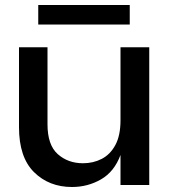

<svg xmlns="http://www.w3.org/2000/svg" viewBox="-20 -740 685 768"><path d="M56 0ZM56 0ZM268 8Q176 8 116 -51.5Q56 -111 56 -231V-551H170V-243Q170 -160 211 -123.5Q252 -87 312 -87Q353 -87 387 -104.5Q421 -122 441.5 -160Q462 -198 462 -259V-551H577V0H462V-120Q437 -53 384 -22.5Q331 8 268 8ZM499 -642H133V-720H499Z"/></svg>

Font: Ulagadi Sans Medium
Style: Regular
Weight: 500
Designer: Ninad Kale (Devanagari), Jonny Pinhorn (Latin)
Foundry: Indian Type Foundry
Version: Version 3.01;March 29, 2020;FontCreator 12.0.0.2522 64-bit; 